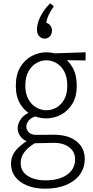

<svg xmlns="http://www.w3.org/2000/svg" viewBox="-20 -891 558 1153"><path d="M282 -871 303 -853Q292 -837 282 -820Q272 -803 266 -786Q260 -769 258 -754Q275 -749 283.5 -736Q292 -723 292 -709Q292 -684 278.5 -671.5Q265 -659 248 -659Q231 -659 216.5 -672.5Q202 -686 202 -714Q202 -738 212 -766Q222 -794 240 -821.5Q258 -849 282 -871ZM384 -376Q384 -428 366 -461.5Q348 -495 319 -512Q290 -529 258 -529Q227 -529 198 -512Q169 -495 150.5 -461.5Q132 -428 132 -376Q132 -328 150.5 -295Q169 -262 198 -245.5Q227 -229 259 -229Q291 -229 319.5 -245.5Q348 -262 366 -294.5Q384 -327 384 -376ZM441 -376Q441 -312 415 -268.5Q389 -225 347 -202.5Q305 -180 258 -180Q210 -180 168.5 -202Q127 -224 101 -267.5Q75 -311 75 -376Q75 -443 101.5 -487.5Q128 -532 170.5 -554.5Q213 -577 259 -577Q307 -577 348.5 -554Q390 -531 415.5 -486.5Q441 -442 441 -376ZM494 -577V-528L351 -530L258 -569ZM177 -64 202 -38Q155 -13 129.5 18.5Q104 50 104 88Q104 137 145.5 164.5Q187 192 254 192Q335 192 383 158Q431 124 431 65Q431 20 394.5 -7.5Q358 -35 295 -33L202 -31Q165 -30 139 -43Q113 -56 99.5 -76.5Q86 -97 86 -121Q86 -152 110 -182Q134 -212 184 -224L201 -194Q169 -187 153.5 -168Q138 -149 138 -131Q138 -111 153.5 -96Q169 -81 196 -81L297 -82Q388 -83 438.5 -43Q489 -3 489 63Q489 116 460 156.5Q431 197 377.5 219.5Q324 242 251 242Q190 242 144 223.5Q98 205 72 171.5Q46 138 46 93Q46 44 80.5 5.5Q115 -33 177 -64Z"/></svg>

Font: Yaldevi Light
Style: Regular
Weight: 300
Designer: Sol Matas, Rajitha Manaperi, Kosala Senevirathne
Foundry: Mooniak
Version: Version 1.100